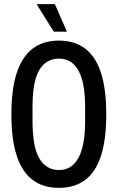

<svg xmlns="http://www.w3.org/2000/svg" viewBox="-20 -895 568 927"><path d="M264 12Q189 12 138 -26Q87 -64 61 -142.5Q35 -221 35 -343Q35 -465 61 -543.5Q87 -622 138 -660.5Q189 -699 264 -699Q340 -699 391 -660.5Q442 -622 467.5 -543.5Q493 -465 493 -343Q493 -221 467.5 -142.5Q442 -64 391 -26Q340 12 264 12ZM264 -74Q296 -74 319.5 -89Q343 -104 359 -133.5Q375 -163 383 -207Q391 -251 391 -311V-377Q391 -437 383 -481Q375 -525 359 -554Q343 -583 319.5 -597.5Q296 -612 264 -612Q233 -612 208.5 -597.5Q184 -583 168 -554Q152 -525 144.5 -481Q137 -437 137 -377V-311Q137 -251 144.5 -207Q152 -163 168 -133.5Q184 -104 208.5 -89Q233 -74 264 -74ZM303 -742H240L159 -871L160 -875H245Z"/></svg>

Font: Archivo ExtraCondensed Medium
Style: Regular
Weight: 500
Width: 2
Designer: Hector Gatti
Foundry: Omnibus-Type
Version: Version 2.001